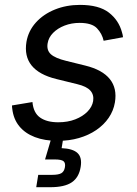

<svg xmlns="http://www.w3.org/2000/svg" viewBox="-20 -573 567 797"><path d="M220.2 11.7Q165.5 11.7 124.8 -3.9Q84 -19.5 59.8 -49.3Q35.6 -79.1 30.8 -122.1Q30.3 -125.5 30 -128.7Q29.8 -131.8 29.8 -135.3L114.7 -149.4Q118.7 -104.5 146.5 -85Q174.3 -65.4 221.7 -65.4Q261.2 -65.4 292.5 -77.6Q323.7 -89.8 343.3 -109.9Q362.8 -129.9 366.7 -153.8Q370.6 -179.7 355 -197Q339.4 -214.4 300.8 -223.6L213.4 -245.1Q142.1 -262.7 111.1 -301.3Q80.1 -339.8 89.8 -399.4Q97.7 -444.8 128.9 -479.5Q160.2 -514.2 207.8 -533.4Q255.4 -552.7 312 -552.7Q390.6 -552.7 431.9 -520.8Q473.1 -488.8 486.3 -439Q487.8 -434.1 489 -429Q490.2 -423.8 490.7 -418.5L410.2 -403.8Q403.8 -433.1 382.6 -455.6Q361.3 -478 310.5 -478Q276.9 -478 248 -466.8Q219.2 -455.6 200.4 -436.5Q181.6 -417.5 177.7 -393.1Q172.9 -364.7 190.9 -348.1Q209 -331.5 254.9 -320.3L334 -300.8Q405.3 -283.2 436 -244.6Q466.8 -206.1 457 -147.9Q451.2 -113.3 431.2 -84Q411.1 -54.7 379.6 -33.2Q348.1 -11.7 307.6 0Q267.1 11.7 220.2 11.7ZM130.4 204.1 138.7 152.8H196.3Q223.1 152.8 234.9 145.8Q246.6 138.7 249.5 121.1Q252.4 103.5 243.7 96.2Q234.9 88.9 207 88.9H167L200.2 -23.4H246.6L242.7 0L235.8 42Q282.2 43.9 301.8 62.3Q321.3 80.6 314.9 119.6Q308.1 163.1 278.3 183.6Q248.5 204.1 188.5 204.1Z"/></svg>

Font: Inter Variable
Style: Italic
Weight: 400
Italic angle: -9.39999°
Designer: Rasmus Andersson
Foundry: rsms
Version: Version 4.001;git-9221beed3